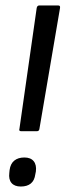

<svg xmlns="http://www.w3.org/2000/svg" viewBox="-20 -675 239 701"><path d="M57 -196Q48 -196 51 -205L114 -646Q116 -655 123 -655H193Q201 -655 199 -645L124 -205Q123 -196 115 -196ZM56 6Q33 6 22 -7Q11 -20 14 -44L15 -54Q18 -77 32 -88.5Q46 -100 69 -100Q92 -100 103 -86.5Q114 -73 111 -49L109 -39Q106 -16 92.5 -5Q79 6 56 6Z"/></svg>

Font: Sofia Sans Extra Condensed Medium
Style: Italic
Weight: 500
Italic angle: -9°
Version: Version 4.100